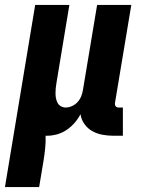

<svg xmlns="http://www.w3.org/2000/svg" viewBox="-56 -540 576 775"><path d="M-36 215 86 -520H224L172 -206Q170 -195 169 -184.5Q168 -174 168 -163.5Q168 -153 170 -143Q172 -133 176.5 -124.5Q181 -116 190 -111Q199 -106 209 -106Q222 -106 235 -112Q248 -118 257.5 -128.5Q267 -139 272 -152Q277 -165 279 -178L336 -520H474L408 -124Q407 -116 411 -111Q415 -106 423 -106H440V8H404Q380 8 358 4Q336 0 317 -10.5Q298 -21 285 -39Q272 -57 269 -79Q259 -60 244.5 -43.5Q230 -27 212 -15Q194 -3 173.5 2.5Q153 8 133 8H128Q129 32 126.5 57Q124 82 120 107L102 215Z"/></svg>

Font: Iosevka SS18 Heavy
Style: Italic
Weight: 900
Italic angle: -9°
Monospace: yes
Designer: Belleve Invis
Foundry: Belleve Invis
Version: Version 25.1.1; ttfautohint (v1.8.4)